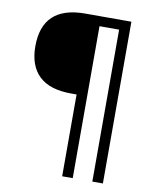

<svg xmlns="http://www.w3.org/2000/svg" viewBox="-93 -830 828 1003"><g transform="rotate(10 321.0 -329.0)"><path d="M306 -334H277Q163 -334 106.5 -388Q50 -442 50 -545Q50 -758 277 -758H522V100H466V-706H362V100H306Z"/></g></svg>

Font: Biryani UltraLight
Style: Regular
Weight: 250
Designer: Dan Reynolds and Mathieu Réguer
Foundry: Dan Reynolds and Mathieu Réguer
Version: Version 1.003; ttfautohint (v1.1) -l 5 -r 5 -G 72 -x 0 -D la